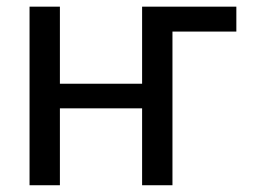

<svg xmlns="http://www.w3.org/2000/svg" viewBox="-20 -548 751 568"><path d="M157.2 -528.3H67.4V0H157.2V-227.5H400.4V0H490.2V-454.6H679.2V-528.3H400.4V-300.3H157.2Z"/></svg>

Font: Bert Sans
Style: Regular
Weight: 400
Designer: Christian Robertson (Google), Cristiano Sobral
Foundry: Google, Cristiano Sobral
Version: Version 3.101